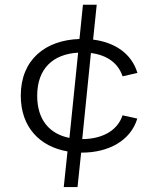

<svg xmlns="http://www.w3.org/2000/svg" viewBox="-20 -720 660 795"><path d="M548.5 -229 487.5 -242.5C465.5 -177 401 -144.5 320.5 -144L356.5 -500.5C422 -492 469 -460 487.5 -404L549 -418C525.5 -497 457 -544.5 365.5 -556L380.5 -700.5H323.5L309 -558.5C167.5 -554 66 -472.5 66 -324C66 -193 145 -113 259.5 -93L244 54.5H301L316 -88H318.5C429.5 -88 521 -137.5 548.5 -229ZM134 -323.5C134 -437.5 201 -496 303.5 -502L267.5 -149C186 -165 134 -223 134 -323.5Z"/></svg>

Font: Monaspace Argon ExtraLight
Style: Regular
Weight: 200
Designer: Riley Cran & the Lettermatic Team
Foundry: Lettermatic
Version: Version 1.000 (Monaspace Argon)